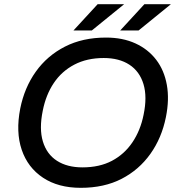

<svg xmlns="http://www.w3.org/2000/svg" viewBox="-20 -890 854 920"><path d="M367 10Q259 10 186 -38.5Q113 -87 84 -172.5Q55 -258 77 -370Q97 -470 151.5 -546.5Q206 -623 291 -666.5Q376 -710 488 -710Q568 -710 629 -682Q690 -654 728.5 -603.5Q767 -553 779.5 -483Q792 -413 775 -329Q755 -229 700.5 -152.5Q646 -76 562.5 -33Q479 10 367 10ZM375 -88Q457 -88 516.5 -119.5Q576 -151 614.5 -208Q653 -265 668 -340Q686 -426 667.5 -487Q649 -548 600 -580Q551 -612 477 -612Q397 -612 336.5 -580.5Q276 -549 238 -492.5Q200 -436 185 -360Q167 -273 185.5 -212Q204 -151 253 -119.5Q302 -88 375 -88ZM332 -744 448 -870H575L420 -744ZM556 -744 672 -870H799L644 -744Z"/></svg>

Font: REM
Style: Italic
Weight: 400
Italic angle: -11°
Designer: Octavio Pardo
Foundry: Ashler Design
Version: Version 1.005;gftools[0.9.28]